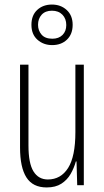

<svg xmlns="http://www.w3.org/2000/svg" viewBox="-20 -813 458 843"><path d="M348 -529V0H319L316 -104H313Q305 -75 290 -49Q275 -23 249.5 -6.5Q224 10 185 10Q124 10 96 -34Q68 -78 68 -165V-529H105V-174Q105 -96 127 -60.5Q149 -25 190 -25Q247 -25 279 -75.5Q311 -126 311 -233V-529ZM209 -615Q171 -615 144.5 -638.5Q118 -662 118 -704Q118 -746 143.5 -769.5Q169 -793 208 -793Q247 -793 273 -769Q299 -745 299 -704Q299 -663 274 -639Q249 -615 209 -615ZM210 -643Q238 -643 254.5 -659.5Q271 -676 271 -703Q271 -731 254 -748.5Q237 -766 208 -766Q179 -766 163 -748.5Q147 -731 147 -704Q147 -679 162.5 -661Q178 -643 210 -643Z"/></svg>

Font: Noto Sans Devanagari ExtraCondensed ExtraLight
Style: Regular
Weight: 200
Width: 2
Designer: Jelle Bosma - Monotype Design Team
Foundry: Monotype Imaging Inc.
Version: Version 2.004; ttfautohint (v1.8.4.7-5d5b)